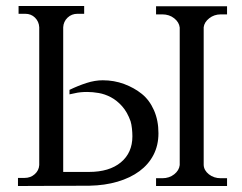

<svg xmlns="http://www.w3.org/2000/svg" viewBox="-20 -620 809 641"><path d="M40 1V-26H62Q82 -26 96 -38.5Q110 -51 111 -69V-529Q110 -548 97 -561Q84 -574 64 -574H42V-600H261V-574H239Q219 -574 205.5 -561Q192 -548 191 -529V-46H277Q345 -46 383.5 -78Q422 -110 422 -165Q422 -177 420.5 -191Q419 -205 416 -215Q405 -246 387.5 -265.5Q370 -285 350 -295.5Q330 -306 309.5 -309.5Q289 -313 271 -313Q260 -313 249.5 -312Q239 -311 231 -309Q221 -307 212 -305V-320Q241 -334 269 -343Q297 -352 323 -352Q361 -352 394.5 -339.5Q428 -327 453.5 -306.5Q479 -286 494 -252Q509 -218 509 -175Q509 -135 492.5 -103Q476 -71 445.5 -48.5Q415 -26 372.5 -13.5Q330 -1 279 0ZM501 1V-25H522Q545 -25 561.5 -38Q578 -51 580 -69V-528Q578 -546 561.5 -559Q545 -572 522 -572H501V-599H738V-572H717Q695 -572 678.5 -559Q662 -546 660 -529V-69Q661 -51 677.5 -38Q694 -25 717 -25H738V1Z"/></svg>

Font: Constantine
Style: Regular
Weight: 400
Designer: Dukom Design
Version: Version 1.001;PS 001.001;hotconv 1.0.56;makeotf.lib2.0.21325